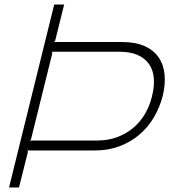

<svg xmlns="http://www.w3.org/2000/svg" viewBox="-20 -830 754 850"><path d="M700 -404Q687 -354 661 -310Q635 -266 596.5 -233.5Q558 -201 509 -182.5Q460 -164 401 -164H100L104 -159L64 0H20L220 -810H264L224 -649L218 -644H520Q579 -644 619 -626.5Q659 -609 681.5 -577Q704 -545 708.5 -501Q713 -457 700 -404ZM509 -601H208L212 -596L117 -212L111 -208H411Q459 -208 499 -223Q539 -238 570 -264Q601 -290 622 -326Q643 -362 653 -404Q664 -448 661 -484Q658 -520 640 -546Q622 -572 589.5 -586.5Q557 -601 509 -601Z"/></svg>

Font: TypoPRO Sinkin Sans
Style: 200 X Light Italic
Weight: 200
Italic angle: -112°
Designer: Keith Bates
Foundry: K-Type
Version: Sinkin Sans (version 1.0)  by Keith Bates   •   © 2014   www